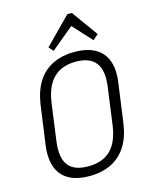

<svg xmlns="http://www.w3.org/2000/svg" viewBox="-135 -1014 868 1107"><g transform="rotate(-15 298.5 -460.5)"><path d="M260 7Q185 7 136.5 -20.5Q88 -48 69 -102Q50 -156 61 -234L93 -466Q105 -545 139 -598.5Q173 -652 229 -679.5Q285 -707 360 -707Q435 -707 483 -679.5Q531 -652 550.5 -598.5Q570 -545 558 -466L526 -234Q515 -156 480.5 -102Q446 -48 390.5 -20.5Q335 7 260 7ZM267 -49Q353 -49 401 -96Q449 -143 463 -240L493 -460Q507 -556 472 -603.5Q437 -651 352 -651Q269 -651 220 -603.5Q171 -556 157 -460L127 -240Q113 -143 147.5 -96Q182 -49 267 -49ZM222 -771 377 -928H404L516 -772L484 -744L371 -867H394L246 -744Z"/></g></svg>

Font: Pathway Extreme SemiCondensed ExtraLight
Style: Italic
Weight: 250
Width: 4
Italic angle: -8°
Version: Version 1.001;gftools[0.9.26]